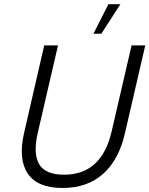

<svg xmlns="http://www.w3.org/2000/svg" viewBox="-20 -912 730 939"><path d="M437 -747.1 510.3 -891.6H568.8L475.6 -747.1ZM285.6 7.3Q162.6 7.3 115.5 -63.5Q68.4 -134.3 97.7 -261.7L196.3 -689.9H263.7L165 -263.7Q141.1 -160.6 171.4 -109.1Q201.7 -57.6 293.5 -57.6Q478 -57.6 526.4 -271L623.5 -689.9H690.4L591.3 -261.7Q562 -131.8 484.9 -62.3Q407.7 7.3 285.6 7.3Z"/></svg>

Font: HK Grotesk Legacy
Style: Italic
Weight: 400
Italic angle: -13°
Designer: Alfredo Marco Pradil
Foundry: Hanken Design Co.
Version: Version 2.022;PS 002.022;hotconv 1.0.88;makeotf.lib2.5.64775